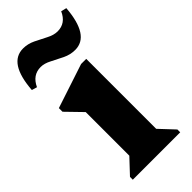

<svg xmlns="http://www.w3.org/2000/svg" viewBox="-236 -773 819 819"><g transform="rotate(-45 173.5 -363.5)"><path d="M32 0V-17L94 -83V-346L25 -417V-439L225 -505H256V-83L318 -17V0ZM250 -565Q221 -565 194 -578Q167 -591 141.5 -604.5Q116 -618 94 -618Q45 -618 22 -568L-2 -575Q9 -727 97 -727Q125 -727 152 -714Q179 -701 204.5 -687.5Q230 -674 253 -674Q302 -674 324 -724L349 -718Q337 -565 250 -565Z"/></g></svg>

Font: Platypi
Style: Bold
Weight: 700
Designer: David Sargent
Foundry: Bolt Cutter Type
Version: Version 1.200; ttfautohint (v1.8.4.7-5d5b)